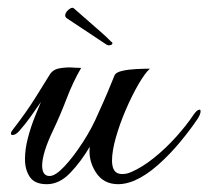

<svg xmlns="http://www.w3.org/2000/svg" viewBox="-20 -466 534 492"><path d="M100 6Q69 6 56.5 -12.5Q44 -31 44 -58Q44 -84 51.5 -112.5Q59 -141 69 -166Q79 -191 85 -205Q72 -186 58.5 -167Q45 -148 29 -130Q20 -120 12 -120Q8 -120 8 -124Q8 -128 13 -134Q48 -179 71.5 -217Q95 -255 107 -274Q115 -288 133 -291Q151 -294 164 -293Q168 -293 173 -292.5Q178 -292 188 -292Q167 -256 151 -214Q135 -172 117 -134Q102 -103 95 -80Q88 -57 88 -42Q88 -15 107 -15Q122 -15 145 -39.5Q168 -64 192 -101Q216 -138 232 -176Q244 -202 255.5 -229Q267 -256 274 -274Q278 -281 293.5 -284.5Q309 -288 328.5 -289Q348 -290 364 -290Q351 -278 334.5 -249.5Q318 -221 302.5 -185Q287 -149 277 -114Q267 -79 267 -54Q267 -50 267.5 -46Q268 -42 269 -38Q274 -20 293 -20Q298 -20 303.5 -21Q309 -22 316 -25Q344 -37 374 -61Q404 -85 431 -115Q458 -145 476 -172Q485 -185 491 -185Q494 -185 494 -181Q494 -173 486 -161Q468 -134 441.5 -102Q415 -70 384.5 -43Q354 -16 324 -3Q302 6 283 6Q245 6 225.5 -24.5Q206 -55 210 -90Q187 -51 159.5 -22.5Q132 6 100 6ZM254 -351 150 -420Q147 -423 147 -426Q147 -434 156 -441.5Q165 -449 170 -444L243 -380Q249 -375 254.5 -369.5Q260 -364 265 -359Q268 -358 268 -355Q268 -352 263.5 -350.5Q259 -349 254 -351Z"/></svg>

Font: Gwendolyn
Style: Bold
Weight: 700
Designer: Robert E. Leuschke
Foundry: Robert E. Leuschke
Version: Version 1.010; ttfautohint (v1.8.3)